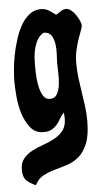

<svg xmlns="http://www.w3.org/2000/svg" viewBox="-52 -523 412 768"><g transform="rotate(-5 154.5 -139.0)"><path d="M141 -489Q159 -489 173 -480.5Q187 -472 201 -461Q211 -467 221 -474Q231 -481 243 -481Q252 -481 262 -473Q272 -465 280 -453.5Q288 -442 293.5 -430Q299 -418 299 -410Q299 -403 293.5 -389Q288 -375 281.5 -356Q275 -337 269.5 -313Q264 -289 264 -262Q264 -232 267.5 -203Q271 -174 275.5 -145.5Q280 -117 284 -88Q288 -59 288 -29Q288 29 274.5 62.5Q261 96 240 114Q219 132 193 140.5Q167 149 141.5 156Q116 163 94.5 174.5Q73 186 61 211Q37 201 23.5 187.5Q10 174 10 145Q10 117 24 100Q38 83 59 72Q80 61 104.5 52.5Q129 44 150 32.5Q171 21 185 3Q199 -15 199 -45Q199 -51 198.5 -57Q198 -63 197 -69Q186 -57 179 -44Q172 -31 163 -21Q154 -11 142 -4.5Q130 2 110 2Q77 2 57.5 -22.5Q38 -47 27.5 -80.5Q17 -114 14 -150.5Q11 -187 11 -211Q11 -229 13.5 -257Q16 -285 22 -316Q28 -347 38 -378Q48 -409 62 -433.5Q76 -458 96 -473.5Q116 -489 141 -489ZM145 -394Q130 -386 121 -371.5Q112 -357 107 -339.5Q102 -322 100.5 -304Q99 -286 99 -271Q99 -259 99.5 -235Q100 -211 104.5 -187Q109 -163 119 -145.5Q129 -128 147 -128Q167 -128 176 -144.5Q185 -161 187.5 -183.5Q190 -206 189 -229Q188 -252 188 -265Q188 -280 189.5 -302Q191 -324 188 -344.5Q185 -365 175.5 -379.5Q166 -394 145 -394Z"/></g></svg>

Font: Reclame
Style: Regular
Weight: 400
Designer: Peter Wiegel
Foundry: Peter Wiegel
Version: Version 1.000